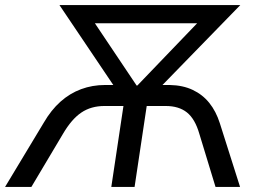

<svg xmlns="http://www.w3.org/2000/svg" viewBox="-46 -739 1019 759"><path d="M-26 0 127 -254Q156 -304 193 -337Q230 -370 274.5 -386.5Q319 -403 369 -403H432L420 -376L189 -719H904L570 -376L563 -403H625Q677 -402 716 -383.5Q755 -365 781.5 -332Q808 -299 823 -252L903 0H806L742 -210Q725 -269 693 -294.5Q661 -320 609 -320H534L486 0H394L442 -320H367Q314 -320 275.5 -294Q237 -268 203 -210L78 0ZM494 -401H497L765 -680V-647H298L307 -680Z"/></svg>

Font: Nunitoga
Style: Medium Italic
Weight: 500
Italic angle: -9°
Designer: Vernon Adams
Foundry: Vernon Adams
Version: Version 1.0